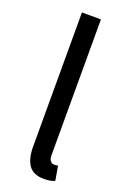

<svg xmlns="http://www.w3.org/2000/svg" viewBox="-142 -759 540 820"><g transform="rotate(20 128.5 -349.0)"><path d="M171.4 12.2Q122.6 12.2 101.8 -17.6Q81.1 -47.4 81.1 -102.1V-711.4H167.5V-95.7Q167.5 -76.2 174.6 -68.1Q181.6 -60.1 190.9 -60.1Q194.3 -60.1 198.2 -60.3Q202.1 -60.5 209 -62L220.2 3.4Q211.9 7.3 200.2 9.8Q188.5 12.2 171.4 12.2Z"/></g></svg>

Font: Varta Light Medium
Style: Regular
Weight: 500
Version: Version 1.004